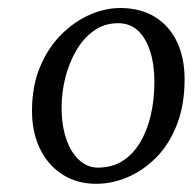

<svg xmlns="http://www.w3.org/2000/svg" viewBox="-20 -820 482 480"><path d="M283.5 -800Q334 -799 369.2 -776.5Q404.5 -754 423 -714.2Q441.5 -674.5 441.5 -622Q441.5 -557.5 422.2 -508.2Q403 -459 370.5 -426.2Q338 -393.5 298.5 -376.8Q259 -360 218 -360.5Q171.5 -361 135.8 -384Q100 -407 80 -448Q60 -489 60 -543Q60 -604.5 80 -652.5Q100 -700.5 133 -733.5Q166 -766.5 205.2 -783.5Q244.5 -800.5 283.5 -800ZM275 -762Q241 -762 214.8 -743.2Q188.5 -724.5 170.5 -693.5Q152.5 -662.5 143.2 -625.5Q134 -588.5 134 -551.5Q134 -506 145.8 -472.2Q157.5 -438.5 177.8 -420Q198 -401.5 222.5 -401Q259 -400.5 285.8 -417.2Q312.5 -434 330.5 -464.2Q348.5 -494.5 357.2 -533.2Q366 -572 366 -615Q366 -659 355.2 -692.2Q344.5 -725.5 324.5 -743.8Q304.5 -762 275 -762Z"/></svg>

Font: Merriweather 36pt Light
Style: Italic
Weight: 300
Italic angle: -7.8°
Version: Version 2.101